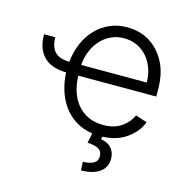

<svg xmlns="http://www.w3.org/2000/svg" viewBox="-110 -658 942 966"><g transform="rotate(15 361.0 -175.0)"><path d="M39.8 -410.5H98.4Q98.4 -361.9 121.8 -336.1Q145.2 -310.4 198.5 -309.7Q203.8 -363.3 223.4 -408Q242.9 -452.8 274 -484.9Q305 -517 346.1 -535Q387.1 -552.9 435.4 -552.9Q501.1 -552.9 551.1 -522.9Q601.2 -492.9 633.2 -435.7Q666.2 -376.8 666.2 -285.2V-253.9H259.9Q261 -211.3 272.9 -173.7Q284.8 -136 307.7 -107.8Q330.6 -79.5 364.9 -63Q399.1 -46.5 445 -46.5Q474.1 -46.5 497.9 -53.3Q521.7 -60 540.1 -73.2Q577.1 -99.4 592.7 -136L652.7 -116.5Q643.5 -90.9 625.5 -68.5Q607.6 -46.2 580.6 -27Q529.8 8.9 456.7 11L453.8 25.6Q469.1 27.7 482.6 33.7Q496.1 39.8 506 49.9Q516 60 521.8 74.8Q527.7 89.5 527.7 109Q527.7 130.3 519.2 147.5Q510.7 164.8 494.1 177Q477.6 189.3 453.1 196Q428.6 202.8 396.3 203.1L394.2 158.7Q429.3 158 449.6 146.8Q469.8 135.7 469.8 110.8Q469.8 84.2 451.2 73Q432.5 61.8 392.4 60L403.1 8.5Q353.3 1.4 315.5 -22.4Q277.7 -46.2 252 -81.7Q226.2 -117.2 212.4 -161.6Q198.5 -206 196.7 -253.9Q117.5 -255.3 78.5 -296.2Q39.4 -337 39.8 -410.5ZM260.3 -309.7H601.6Q601.6 -349.1 589.3 -383Q577.1 -416.9 555.2 -441.9Q533.4 -467 502.8 -481.2Q472.3 -495.4 435.4 -495.4Q396.7 -495.4 365.4 -480.1Q334.2 -464.8 311.6 -439.1Q289.1 -413.4 275.9 -379.8Q262.8 -346.2 260.3 -309.7Z"/></g></svg>

Font: Inter P Light
Style: Regular
Weight: 300
Designer: Rasmus Andersson
Foundry: rsms
Version: Version 3.018;git-588b23468